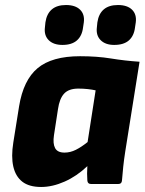

<svg xmlns="http://www.w3.org/2000/svg" viewBox="-20 -733 576 765"><path d="M144 12Q96 12 69 -9Q42 -30 33 -69.5Q24 -109 33 -165L56 -309Q73 -414 130 -461.5Q187 -509 299 -509Q367 -509 422 -500Q477 -491 536 -487L479 -129Q474 -97 471 -68.5Q468 -40 466 -14Q465 0 452 0H342Q329 0 328 -14Q327 -27 327 -41.5Q327 -56 328 -71Q286 -31 237.5 -9.5Q189 12 144 12ZM237 -125Q260 -125 282 -136Q304 -147 329 -167L361 -373Q348 -376 330 -378Q312 -380 292 -380Q254 -380 235.5 -360Q217 -340 211 -298L195 -194Q190 -161 199.5 -143Q209 -125 237 -125ZM435 -554Q400 -554 381 -573Q362 -592 366 -624L368 -644Q373 -678 393.5 -695.5Q414 -713 450 -713Q487 -713 506 -694.5Q525 -676 521 -644L518 -624Q514 -590 493.5 -572Q473 -554 435 -554ZM229 -554Q193 -554 174 -573Q155 -592 159 -624L161 -644Q166 -678 186.5 -695.5Q207 -713 243 -713Q280 -713 299 -694.5Q318 -676 314 -644L311 -624Q307 -590 286.5 -572Q266 -554 229 -554Z"/></svg>

Font: Sofia Sans Black
Style: Italic
Weight: 900
Italic angle: -9°
Version: Version 4.100-B